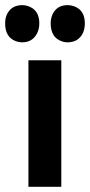

<svg xmlns="http://www.w3.org/2000/svg" viewBox="-54 -721 348 741"><path d="M97.7 -630.9Q97.7 -682.6 54.7 -697.3Q43 -701.2 32.2 -701.2Q-11.7 -701.2 -28.3 -663.1Q-34.2 -648.4 -34.2 -630.9Q-34.2 -576.2 8.8 -561.5Q20.5 -557.6 31.2 -557.6Q72.3 -557.6 89.8 -593.8Q97.7 -610.4 97.7 -630.9ZM273.4 -630.9Q273.4 -682.6 230.5 -697.3Q218.8 -701.2 207 -701.2Q165 -701.2 148.4 -665Q141.6 -649.4 141.6 -630.9Q141.6 -576.2 184.6 -561.5Q195.3 -557.6 206.1 -557.6Q249 -557.6 266.6 -594.7Q273.4 -611.3 273.4 -630.9ZM182.6 0V-488.3H55.7V0Z"/></svg>

Font: Yaldevi Colombo
Style: Bold
Weight: 700
Designer: Sol Matas, Denzil Rajitha, Kosala Senevirathne and Pathum Egodawatta
Foundry: Mooniak
Version: Version 1.020 ; ttfautohint (v1.6)